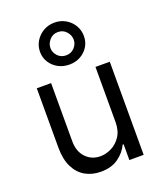

<svg xmlns="http://www.w3.org/2000/svg" viewBox="-155 -951 891 1057"><g transform="rotate(-20 290.5 -422.5)"><path d="M420.5 -223V-545.5H504.3V0H420.5V-92.3H414.8Q395.6 -50.8 355.1 -21.8Q314.6 7.1 252.8 7.1Q201.7 7.1 161.9 -15.4Q122.2 -38 99.4 -83.6Q76.7 -129.3 76.7 -198.9V-545.5H160.5V-204.5Q160.5 -144.9 194.1 -109.4Q227.6 -73.9 279.8 -73.9Q311.1 -73.9 343.6 -89.8Q376.1 -105.8 398.3 -138.8Q420.5 -171.9 420.5 -223ZM291.2 -606.5Q255 -606.5 225.7 -622.5Q196.4 -638.5 179.2 -665.8Q161.9 -693.2 161.9 -727.3Q161.9 -761.4 179.2 -789.8Q196.4 -818.2 225.7 -835.2Q255 -852.3 291.2 -852.3Q327.4 -852.3 356.4 -835.2Q385.3 -818.2 402.2 -789.8Q419 -761.4 419 -727.3Q419 -693.2 402.2 -665.8Q385.3 -638.5 356.4 -622.5Q327.4 -606.5 291.2 -606.5ZM291.2 -660.5Q321 -660.5 340.2 -681.1Q359.4 -701.7 359.4 -727.3Q359.4 -753.9 340.2 -775.4Q321 -796.9 291.2 -796.9Q261.4 -796.9 242.2 -775.4Q223 -753.9 223 -727.3Q223 -701.7 242.2 -681.1Q261.4 -660.5 291.2 -660.5Z"/></g></svg>

Font: InterMG
Style: Regular
Weight: 400
Designer: Rasmus Andersson
Foundry: rsms
Version: Version 3.019;December 26, 2023;FontCreator 15.0.0.2955 64-b